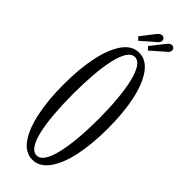

<svg xmlns="http://www.w3.org/2000/svg" viewBox="-279 -877 916 916"><g transform="rotate(45 179.0 -419.0)"><path d="M179 11Q131.5 11 98.2 -35Q65 -81 47.8 -162Q30.5 -243 30.5 -349Q30.5 -456 47.8 -537.2Q65 -618.5 98.2 -664.8Q131.5 -711 179 -711Q226.5 -711 260.2 -664.8Q294 -618.5 311.5 -537.2Q329 -456 329 -349Q329 -243 311.5 -162Q294 -81 260.2 -35Q226.5 11 179 11ZM179 -18Q201 -18 217 -42.2Q233 -66.5 243.8 -111.2Q254.5 -156 260 -216.5Q265.5 -277 265.5 -349Q265.5 -421 260 -481.8Q254.5 -542.5 243.8 -587.5Q233 -632.5 217 -657.2Q201 -682 179 -682Q157 -682 141 -657.2Q125 -632.5 114.8 -587.5Q104.5 -542.5 99.5 -481.8Q94.5 -421 94.5 -349Q94.5 -277 99.5 -216.5Q104.5 -156 114.8 -111.2Q125 -66.5 141 -42.2Q157 -18 179 -18ZM201 -747.5 186 -763 239.5 -831Q246 -839.5 252 -843.5Q258 -847.5 264 -847.5Q271.5 -847.5 277 -842.2Q282.5 -837 282.5 -829Q282.5 -816.5 267.5 -806ZM135 -747.5 120 -763 173 -831Q180 -839.5 186 -843.5Q192 -847.5 198 -847.5Q205.5 -847.5 211 -842.2Q216.5 -837 216.5 -829Q216.5 -816.5 202 -806Z"/></g></svg>

Font: Imbue 24pt Light
Style: Regular
Weight: 300
Designer: Tyler Finck
Foundry: Etcetera Type Company
Version: Version 1.102